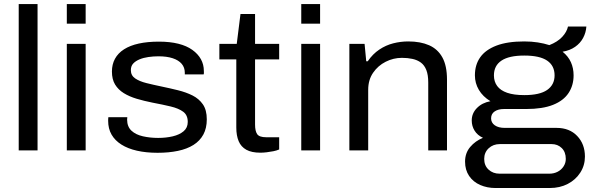

<svg xmlns="http://www.w3.org/2000/svg" viewBox="-20 -744 2927 950"><path d="M72.6 0V-724H165.8V0Z M310.6 -627V-724H403.8V-627ZM310.6 0V-527H403.8V0Z M759.5 12Q702.9 12 657.7 1.7Q612.4 -8.6 580.7 -28.7Q548.9 -48.7 532 -78Q515.1 -107.3 515.1 -146.8Q515.1 -151.3 515.4 -156Q515.6 -160.7 516.1 -164.2H609.9Q609.9 -160.8 609.4 -157.6Q608.9 -154.4 608.9 -151.5Q609.4 -116.8 630.7 -97.1Q651.9 -77.5 687.2 -69.6Q722.6 -61.6 762.5 -61.6Q801.4 -61.6 834.6 -69.4Q867.8 -77.2 888.4 -94.5Q909 -111.8 909 -140.8Q909 -174.6 886.3 -191.2Q863.6 -207.9 824.4 -217.2Q785.2 -226.6 734.6 -236.1Q692.7 -244.5 656.4 -255.3Q620.2 -266.1 592.6 -283.1Q565 -300.2 549.4 -325.8Q533.8 -351.4 533.8 -390Q533.8 -425.5 548.9 -453.2Q563.9 -480.9 593.7 -500Q623.5 -519 666.8 -528.5Q710.1 -538 766.1 -538Q820.9 -538 862.4 -527.6Q903.8 -517.2 931.6 -497.2Q959.5 -477.3 974.1 -451Q988.6 -424.7 988.6 -393.5Q988.6 -388.4 988.9 -384.3Q989.1 -380.2 987.6 -375.8H894.4V-384.1Q894.4 -410.1 879 -428.2Q863.5 -446.3 834.6 -455.8Q805.7 -465.4 764 -465.4Q739.1 -465.4 714.4 -461.9Q689.8 -458.5 670.1 -450.2Q650.5 -441.9 639 -429.5Q627.5 -417 627.5 -397Q627.5 -370.5 648.7 -356.1Q669.8 -341.6 704.2 -333Q738.6 -324.4 779 -316Q820.1 -307.5 860.5 -297.5Q900.9 -287.5 932.8 -271.5Q964.6 -255.4 983.9 -227.6Q1003.2 -199.7 1003.2 -153.6Q1003.2 -109.7 986.1 -78.3Q969 -46.9 937.3 -26.9Q905.5 -6.9 860.5 2.5Q815.4 12 759.5 12Z M1268.6 11.5Q1225.1 11.5 1198.9 -3Q1172.6 -17.6 1160.9 -45.4Q1149.2 -73.2 1149.2 -112.9V-450.1H1065.4V-527H1151.4L1169.9 -674.7H1242V-527H1361.3V-450.1H1242V-127.6Q1242 -95.8 1252.4 -80.4Q1262.9 -64.9 1297.3 -64.9H1361.3V-4.5Q1349.3 0.9 1332.9 4.2Q1316.5 7.5 1299.4 9.5Q1282.2 11.5 1268.6 11.5Z M1470.6 -627V-724H1563.8V-627ZM1470.6 0V-527H1563.8V0Z M1708.6 0V-527H1783.9L1792.1 -441H1799.6Q1824.4 -477.1 1856.8 -498.7Q1889.2 -520.4 1925.9 -529.7Q1962.6 -539 1999.7 -539Q2060.4 -539 2103.2 -520.1Q2146.1 -501.2 2168.9 -459.8Q2191.7 -418.4 2191.7 -350.2V0H2098.9V-335.5Q2098.9 -373.4 2089.5 -397.3Q2080.1 -421.3 2062.6 -434.3Q2045.1 -447.2 2021.1 -452.5Q1997 -457.8 1968.7 -457.8Q1926.6 -457.8 1888.4 -438.5Q1850.1 -419.2 1826 -383.9Q1801.8 -348.6 1801.8 -299.9V0Z M2431.4 186.3Q2390.5 186.3 2355.9 171.3Q2321.3 156.2 2301.2 126.6Q2281.1 97 2281.1 55.7Q2281.1 13.4 2306.4 -16.7Q2331.8 -46.7 2369.7 -62.1Q2342.2 -74.7 2328.2 -97.5Q2314.1 -120.2 2314.1 -147.9Q2314.1 -183.3 2339.8 -209.5Q2365.5 -235.7 2406.6 -243.2Q2369 -266.2 2349.4 -299.3Q2329.8 -332.4 2329.8 -371.1Q2329.8 -423.5 2356.1 -460.6Q2382.4 -497.7 2436.5 -518.4Q2490.6 -539 2573.7 -539Q2609.9 -539 2641 -534.1Q2672.2 -529.2 2698.2 -520.8Q2738.7 -536.7 2761.7 -561.4Q2784.6 -586 2790.4 -612.8H2881.3Q2879.4 -582.8 2865.3 -556.5Q2851.3 -530.2 2825.5 -512.2Q2799.7 -494.2 2763.6 -488.1Q2791.5 -465.7 2804.8 -436.2Q2818.1 -406.7 2818.1 -371.1Q2818.1 -321.6 2793.2 -283.8Q2768.2 -245.9 2716.5 -225.3Q2664.8 -204.6 2583.4 -204.6H2473.4Q2445.2 -204.6 2427.6 -192.7Q2409.9 -180.9 2409.9 -158.4Q2409.9 -136.9 2428.2 -124Q2446.5 -111.2 2477.6 -111.2H2734.1Q2797.9 -111.2 2836 -71.1Q2874.2 -31 2874.2 30.7Q2874.2 74.5 2851.2 110.1Q2828.3 145.7 2789.2 166Q2750.2 186.3 2699.9 186.3ZM2452.1 115.4H2697.7Q2720.7 115.4 2739 105.9Q2757.4 96.4 2768.4 79.5Q2779.5 62.7 2779.5 42.1Q2779.5 8.3 2759.5 -11.4Q2739.5 -31.1 2709.1 -31.1H2453.2Q2420.3 -31.1 2398 -10.5Q2375.8 10.2 2375.8 42.5Q2375.8 75.3 2397.5 95.3Q2419.2 115.4 2452.1 115.4ZM2574.2 -273.4Q2650.5 -273.4 2687.2 -298.9Q2724 -324.5 2724 -371.1Q2724 -419.1 2687.2 -444.1Q2650.5 -469.1 2574.2 -469.1Q2498.4 -469.1 2461.2 -444.1Q2423.9 -419.1 2423.9 -371.1Q2423.9 -340.2 2440.1 -318.3Q2456.3 -296.4 2489.4 -284.9Q2522.6 -273.4 2574.2 -273.4Z"/></svg>

Font: Archivo SemiBold SemiExpanded
Style: Regular
Weight: 600
Width: 6
Version: Version 2.001